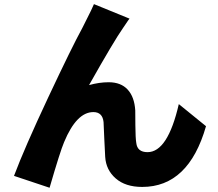

<svg xmlns="http://www.w3.org/2000/svg" viewBox="-20 -841 1040 917"><path d="M428.7 -821.3 598.6 -752Q592.8 -745.1 582 -728.5Q571.3 -711.9 567.4 -707Q525.4 -647.5 405.3 -434.6Q454.1 -448.2 499 -448.2Q557.6 -448.2 589.8 -413.1Q622.1 -377.9 626 -313.5Q626 -305.7 626.5 -243.2Q627 -180.7 630.9 -158.2Q635.7 -114.3 684.6 -114.3Q781.2 -114.3 834 -343.8L963.9 -238.3Q880.9 51.8 659.2 51.8Q579.1 51.8 532.7 11.2Q486.3 -29.3 482.4 -91.8Q480.5 -118.2 478 -180.2Q475.6 -242.2 474.6 -257.8Q469.7 -305.7 425.8 -305.7Q345.7 -305.7 286.1 -162.1Q267.6 -119.1 216.8 55.7L46.9 -1Q96.7 -133.8 210.4 -376Q324.2 -618.2 373 -707Q377.9 -717.8 397.5 -755.9Q417 -793.9 428.7 -821.3Z"/></svg>

Font: Gen Shin Gothic Monospace Heavy
Style: Bold
Weight: 800
Designer: [Source Han Sans]
Ryoko NISHIZUKA  (kana & ideographs); Paul D. Hunt (Latin, Greek & Cyrillic); Wenlong ZHANG  (bopomofo
Version: Version 1.002.20150607